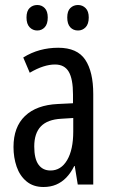

<svg xmlns="http://www.w3.org/2000/svg" viewBox="-20 -738 456 768"><path d="M213 -547Q289 -547 321 -499Q353 -451 353 -362V0H291L279 -74H277Q263 -46 245 -27.5Q227 -9 204.5 0.5Q182 10 154 10Q113 10 86 -12.5Q59 -35 46.5 -71.5Q34 -108 34 -150Q34 -230 80 -274Q126 -318 211 -322L272 -325V-360Q272 -422 255 -451Q238 -480 200 -480Q178 -480 153 -472Q128 -464 99 -447L73 -508Q105 -528 140 -537.5Q175 -547 213 -547ZM225 -263Q170 -260 143.5 -232.5Q117 -205 117 -152Q117 -103 134 -79.5Q151 -56 182 -56Q224 -56 248.5 -97.5Q273 -139 273 -212V-266ZM86 -668Q86 -694 98.5 -706Q111 -718 129 -718Q147 -718 159 -705.5Q171 -693 171 -668Q171 -642 159 -629Q147 -616 129 -616Q111 -616 98.5 -629Q86 -642 86 -668ZM249 -668Q249 -694 261.5 -706Q274 -718 292 -718Q310 -718 322.5 -705.5Q335 -693 335 -668Q335 -642 322.5 -629Q310 -616 292 -616Q273 -616 261 -629Q249 -642 249 -668Z"/></svg>

Font: Noto Sans ExtraCondensed
Style: Regular
Weight: 400
Width: 2
Designer: Monotype Design Team
Foundry: Monotype Imaging Inc.
Version: Version 2.013